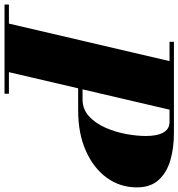

<svg xmlns="http://www.w3.org/2000/svg" viewBox="-35 -800 790 850"><g transform="rotate(90 360.0 -375.0)"><path d="M271.5 -326 276.5 -345.5H375Q418.5 -345.5 449.2 -373.5Q480 -401.5 499.5 -445Q519 -488.5 528 -536.8Q537 -585 537 -625.5Q537 -648 533.8 -667Q530.5 -686 523.2 -700.2Q516 -714.5 504.2 -722.5Q492.5 -730.5 475 -730.5H420.5L254.5 -19.5H350V0H-45V-19.5H39.5L205.5 -730.5H120V-750H525Q590.5 -750 645 -734Q699.5 -718 732 -682Q764.5 -646 764.5 -586Q764.5 -511 721.5 -452.2Q678.5 -393.5 602 -359.8Q525.5 -326 425 -326Z"/></g></svg>

Font: Bodoni Moda 11pt Black
Style: Italic
Weight: 900
Italic angle: -13°
Designer: Owen Earl
Foundry: indestructible type
Version: Version 2.004